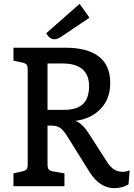

<svg xmlns="http://www.w3.org/2000/svg" viewBox="-20 -968 694 998"><path d="M654 -83 648 -10Q617 10 574 10Q499 10 446 -73L330 -259Q310 -291 293 -303Q276 -315 249 -315H227V-115Q227 -95 233 -87.5Q239 -80 257 -77L315 -67V0H50V-67L95 -77Q113 -81 118.5 -88Q124 -95 124 -115V-605Q124 -625 118.5 -632Q113 -639 95 -643L50 -653V-720H319Q435 -720 494 -674Q553 -628 553 -538Q553 -454 503 -402Q453 -350 372 -340Q392 -332 409 -315.5Q426 -299 443 -272L536 -127Q553 -100 572.5 -87.5Q592 -75 617 -75Q638 -75 654 -83ZM443 -521Q443 -578 408.5 -608Q374 -638 306 -638H227V-397H313Q378 -397 410.5 -426.5Q443 -456 443 -521ZM220 -795 394 -948 445 -876 301 -779Q280 -764 263 -764Q238 -764 220 -795Z"/></svg>

Font: Enriqueta Medium
Style: Regular
Weight: 500
Designer: Viviana Monsalve, Gustavo Ibarra
Foundry: 72Puntos
Version: Version 2.000